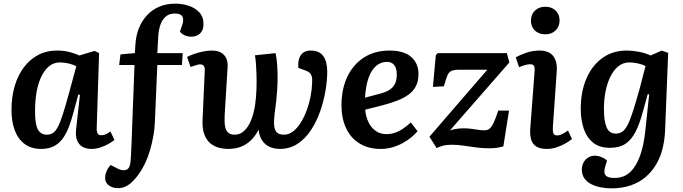

<svg xmlns="http://www.w3.org/2000/svg" viewBox="-20 -802 3745 1052"><path d="M510 -104Q509 -81 514.5 -71Q520 -61 536 -61Q547 -61 560 -66.5Q573 -72 585 -82L607 -35Q595 -25 574.5 -13.5Q554 -2 530 6Q506 14 481 14Q452 14 431.5 2Q411 -10 402 -34Q393 -58 397 -94L418 -282L409 -284L384 -191Q372 -145 357.5 -107Q343 -69 323 -42Q303 -15 274.5 -0.5Q246 14 206 14Q151 14 114.5 -13.5Q78 -41 60.5 -89Q43 -137 43 -199Q43 -271 60.5 -330.5Q78 -390 111 -433.5Q144 -477 189.5 -501Q235 -525 291 -525Q332 -525 364.5 -516Q397 -507 415 -498L498 -523L523 -511ZM236 -64Q255 -64 269.5 -73Q284 -82 297 -106.5Q310 -131 324.5 -176.5Q339 -222 359 -295L398 -439Q382 -448 357 -454Q332 -460 309 -460Q275 -460 250 -440Q225 -420 207 -383.5Q189 -347 180.5 -298.5Q172 -250 172 -194Q172 -147 178.5 -118.5Q185 -90 199.5 -77Q214 -64 236 -64Z M939 -728Q908 -728 888.5 -711.5Q869 -695 859 -666.5Q849 -638 847 -602L842 -511H981L977 -446H842L829 -144Q828 -101 820.5 -58.5Q813 -16 801 24Q789 64 772 98.5Q755 133 733 162Q718 182 701 197.5Q684 213 665.5 221Q647 229 626 229Q596 229 576 213.5Q556 198 556 174Q556 155 563.5 137Q571 119 586 102L629 124Q656 136 674 127.5Q692 119 695 85Q696 73 697 61Q698 49 698.5 36Q699 23 699.5 7.5Q700 -8 701 -25L717 -446H633L640 -504L719 -511L722 -559Q725 -608 741.5 -648.5Q758 -689 786 -719Q814 -749 853 -765.5Q892 -782 941 -782Q978 -782 1013.5 -770.5Q1049 -759 1072 -734.5Q1095 -710 1095 -669Q1095 -638 1077 -619.5Q1059 -601 1027 -601Q1009 -601 992 -608.5Q975 -616 966 -629L977 -661Q989 -694 979.5 -711Q970 -728 939 -728Z M1490 -511Q1496 -482 1498.5 -448.5Q1501 -415 1501 -379Q1501 -347 1499 -314Q1497 -281 1493.5 -248Q1490 -215 1485 -182Q1480 -142 1482 -116Q1484 -90 1496.5 -77Q1509 -64 1536 -64Q1563 -64 1586.5 -82.5Q1610 -101 1628.5 -131Q1647 -161 1660.5 -197.5Q1674 -234 1681.5 -272.5Q1689 -311 1690 -344Q1692 -370 1688 -383.5Q1684 -397 1675.5 -404Q1667 -411 1653 -416L1615 -430Q1610 -472 1627.5 -498.5Q1645 -525 1683 -525Q1730 -525 1751.5 -494.5Q1773 -464 1773 -409Q1773 -362 1763.5 -305.5Q1754 -249 1734.5 -193Q1715 -137 1684.5 -90Q1654 -43 1611 -14.5Q1568 14 1513 14Q1494 14 1475 9Q1456 4 1439.5 -8Q1423 -20 1411.5 -40.5Q1400 -61 1397 -92Q1380 -58 1355.5 -34Q1331 -10 1300 2Q1269 14 1229 14Q1209 14 1184 8.5Q1159 3 1136.5 -13.5Q1114 -30 1100.5 -63Q1087 -96 1090 -150L1102 -417Q1103 -432 1097.5 -439.5Q1092 -447 1083 -449Q1074 -451 1061 -447L1024 -435L1005 -490Q1020 -498 1042.5 -506Q1065 -514 1091 -519.5Q1117 -525 1140 -525Q1172 -525 1191.5 -513.5Q1211 -502 1220 -482Q1229 -462 1227 -433L1211 -172Q1209 -135 1213 -111Q1217 -87 1230 -75.5Q1243 -64 1265 -64Q1292 -64 1312 -80Q1332 -96 1346.5 -123.5Q1361 -151 1370 -188Q1379 -225 1382.5 -268.5Q1386 -312 1386 -358Q1386 -383 1385 -405.5Q1384 -428 1382.5 -451.5Q1381 -475 1377 -499Z M2114 -525Q2193 -525 2233 -490Q2273 -455 2273 -396Q2273 -358 2259 -330.5Q2245 -303 2219 -284Q2193 -265 2158.5 -251.5Q2124 -238 2083 -227L1981 -201Q1984 -165 1998 -134.5Q2012 -104 2037.5 -85.5Q2063 -67 2098 -67Q2120 -67 2142 -74Q2164 -81 2186 -95.5Q2208 -110 2231 -131L2268 -83Q2254 -67 2234 -50Q2214 -33 2187.5 -18.5Q2161 -4 2130.5 5Q2100 14 2066 14Q1999 14 1950.5 -15.5Q1902 -45 1876.5 -99Q1851 -153 1851 -225Q1851 -315 1883.5 -382.5Q1916 -450 1975 -487.5Q2034 -525 2114 -525ZM2154 -394Q2154 -415 2148.5 -430Q2143 -445 2131 -454Q2119 -463 2100 -463Q2067 -463 2041 -441Q2015 -419 1999.5 -375.5Q1984 -332 1980 -267L2060 -288Q2091 -296 2112 -308.5Q2133 -321 2143.5 -341.5Q2154 -362 2154 -394Z M2379 -511H2757L2771 -460L2445 -87Q2459 -92 2472 -94.5Q2485 -97 2497 -98Q2509 -99 2520 -99Q2541 -99 2560.5 -96.5Q2580 -94 2598.5 -91Q2617 -88 2634 -88Q2650 -88 2661 -96Q2672 -104 2683.5 -127Q2695 -150 2710 -196H2769L2738 0Q2703 10 2665.5 10.5Q2628 11 2591 6Q2554 1 2519.5 -4Q2485 -9 2457 -9Q2427 -9 2407 -3.5Q2387 2 2372 9L2333 -53L2650 -420H2495Q2468 -420 2453.5 -413.5Q2439 -407 2431 -387.5Q2423 -368 2412 -329L2352 -326L2368 -500Z M2909 -409Q2911 -431 2906 -440.5Q2901 -450 2885 -450Q2873 -450 2858.5 -446Q2844 -442 2824 -434L2806 -488Q2825 -499 2861 -512Q2897 -525 2937 -525Q2969 -525 2991 -512.5Q3013 -500 3023.5 -473Q3034 -446 3030 -404L3009 -103Q3008 -82 3012.5 -71Q3017 -60 3033 -60Q3045 -60 3060 -67Q3075 -74 3092 -87L3114 -40Q3102 -30 3080.5 -17.5Q3059 -5 3032 4.5Q3005 14 2976 14Q2940 14 2919 1Q2898 -12 2890.5 -36.5Q2883 -61 2885 -93ZM2889 -689Q2889 -722 2910.5 -743.5Q2932 -765 2968 -765Q2991 -765 3008.5 -755.5Q3026 -746 3036 -729Q3046 -712 3046 -690Q3046 -657 3024.5 -635.5Q3003 -614 2968 -614Q2932 -614 2910.5 -635Q2889 -656 2889 -689Z M3537 -285 3529 -286 3501 -185Q3484 -122 3461.5 -78.5Q3439 -35 3406 -13.5Q3373 8 3322 8Q3264 8 3228.5 -21.5Q3193 -51 3177.5 -99.5Q3162 -148 3162 -205Q3162 -299 3192.5 -370.5Q3223 -442 3279.5 -483.5Q3336 -525 3414 -525Q3444 -525 3479.5 -518.5Q3515 -512 3545 -498L3606 -525L3641 -512L3624 -85Q3622 -36 3610.5 11Q3599 58 3576 97.5Q3553 137 3518.5 167Q3484 197 3436.5 213.5Q3389 230 3329 230Q3298 230 3269 224Q3240 218 3217.5 206Q3195 194 3181.5 174.5Q3168 155 3168 128Q3168 94 3188.5 72.5Q3209 51 3240 51Q3251 51 3263.5 54.5Q3276 58 3288 64.5Q3300 71 3306 79L3297 107Q3291 126 3291.5 141Q3292 156 3305 164.5Q3318 173 3347 173Q3399 173 3433 140.5Q3467 108 3487.5 50Q3508 -8 3516 -88ZM3354 -70Q3374 -70 3389.5 -80.5Q3405 -91 3419 -118Q3433 -145 3448.5 -193.5Q3464 -242 3485 -317L3517 -440Q3501 -449 3475 -454.5Q3449 -460 3429 -460Q3395 -460 3369.5 -440Q3344 -420 3326 -385Q3308 -350 3298.5 -304Q3289 -258 3289 -205Q3289 -139 3303.5 -104.5Q3318 -70 3354 -70Z"/></svg>

Font: Literata 18pt SemiBold
Style: Italic
Weight: 600
Italic angle: -2°
Designer: Latin by Veronika Burian and Jose Scaglione. Greek by Irene Vlachou. Cyrillic by Vera Evstafieva
Foundry: TypeTogether
Version: Version 3.103;gftools[0.9.29]